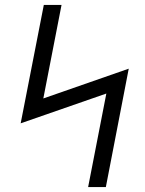

<svg xmlns="http://www.w3.org/2000/svg" viewBox="-20 -760 590 780"><path d="M338 0 412 -380 64 -259 158 -740H230L156 -360L503 -481L410 0Z"/></svg>

Font: Lode
Style: Italic
Weight: 400
Italic angle: -11°
Monospace: yes
Designer: Belleve Invis
Foundry: Belleve Invis
Version: Version 29.2.0; ttfautohint (v1.8.3)